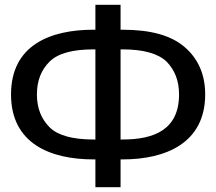

<svg xmlns="http://www.w3.org/2000/svg" viewBox="-20 -771 901 801"><path d="M483 -751H378V-647H370C190 -647 26 -583 26 -377C26 -172 190 -106 370 -106H378V10H483V-106H492C671 -106 836 -174 836 -377C836 -460 807 -526 750 -575C693 -624 607 -647 491 -647H483ZM370 -565H378V-189H370C283 -189 221 -206 187 -240C152 -275 134 -320 134 -377C134 -434 152 -480 187 -514C221 -548 282 -565 370 -565ZM491 -565C578 -565 639 -548 675 -514C709 -479 727 -434 727 -377C727 -230 623 -189 492 -189H483V-565Z"/></svg>

Font: Cheyenne Sans Medium
Style: Regular
Weight: 500
Designer: The Public Sans project authors (U.S. Web Design System), Libre Franklin designed by Pablo Impallari and Rodrigo Fuenzal
Foundry: The Cheyenne Sans Project Authors
Version: Version 2.007